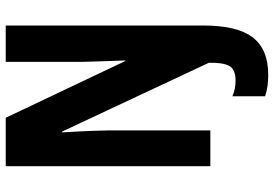

<svg xmlns="http://www.w3.org/2000/svg" viewBox="-163 -591 956 670"><g transform="rotate(-90 315.0 -256.0)"><path d="M389 202Q369 202 350 199.5Q331 197 314 191V77Q339 88 369 88Q409 88 420.5 65Q432 42 431 -5L191 -517H188Q192 -452 193.5 -409.5Q195 -367 195 -351V0H70V-714H239L437 -297H439Q437 -359 435.5 -398Q434 -437 434 -453V-714H561V-25Q561 94 519.5 148Q478 202 389 202Z"/></g></svg>

Font: Noto Sans Gujarati ExtraCondensed
Style: Bold
Weight: 700
Width: 2
Designer: Jelle Bosma - Monotype Design Team, Universal Thirst
Foundry: Monotype Imaging Inc.
Version: Version 2.106; ttfautohint (v1.8.4.7-5d5b)